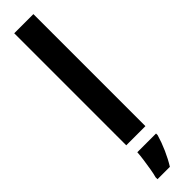

<svg xmlns="http://www.w3.org/2000/svg" viewBox="-340 -730 921 921"><g transform="rotate(-45 121.0 -269.5)"><path d="M186 0H56V-760H186ZM197 72Q186 110 168.5 149.5Q151 189 131 221H47V208Q52 191 56.5 164Q61 137 65 109Q69 81 70 61H197Z"/></g></svg>

Font: Noto Sans ExtraCondensed
Style: Bold
Weight: 700
Width: 2
Designer: Monotype Design Team
Foundry: Monotype Imaging Inc.
Version: Version 2.013; ttfautohint (v1.8.4.7-5d5b)